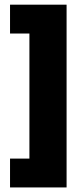

<svg xmlns="http://www.w3.org/2000/svg" viewBox="-20 -696 365 842"><path d="M272 126H24V-0.5H109V-549H24V-675.5H272Z"/></svg>

Font: Anek Latin ExtraBold
Style: Regular
Weight: 800
Designer: Yesha Goshar
Foundry: Ek Type
Version: Version 1.003